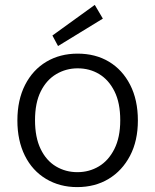

<svg xmlns="http://www.w3.org/2000/svg" viewBox="-20 -752 633 784"><path d="M295 12Q224 12 168 -21.5Q112 -55 81.5 -116.5Q51 -178 51 -260Q51 -344 82.5 -405.5Q114 -467 169.5 -500Q225 -533 297 -533Q370 -533 425 -500Q480 -467 511.5 -405.5Q543 -344 543 -260Q543 -177 511 -116Q479 -55 423.5 -21.5Q368 12 295 12ZM296 -49Q344 -49 383.5 -72.5Q423 -96 447 -143.5Q471 -191 471 -261Q471 -332 447.5 -379Q424 -426 385 -449.5Q346 -473 297 -473Q250 -473 210 -449.5Q170 -426 146.5 -379Q123 -332 123 -261Q123 -191 146 -143.5Q169 -96 208.5 -72.5Q248 -49 296 -49ZM217 -564 194 -607 367 -732 400 -676Z"/></svg>

Font: DM Sans 10pt Light
Style: Regular
Weight: 300
Version: Version 4.004;gftools[0.9.30]